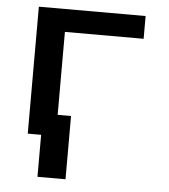

<svg xmlns="http://www.w3.org/2000/svg" viewBox="-51 -574 702 796"><g transform="rotate(5 300.0 -176.5)"><path d="M522.9 -433.6H195.3V0H78.6V-528.3H522.9ZM251 174.8H134.3V-88.4H251Z"/></g></svg>

Font: Roboto Mono
Style: Regular
Weight: 500
Designer: Google
Version: Version 2.000986; 2015; ttfautohint (v1.3)